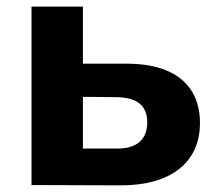

<svg xmlns="http://www.w3.org/2000/svg" viewBox="-20 -558 645 579"><path d="M230 -366V-538H75V0L345 1C495 1 583 -68 583 -187C583 -300 507 -365 366 -366ZM230 -110V-266L331 -265C391 -264 424 -242 424 -189C424 -136 391 -109 331 -110Z"/></svg>

Font: Talent SemiBold
Style: Bold
Weight: 700
Designer: Mike Powis
Version: Version 1.001;hotconv 1.0.109;makeotfexe 2.5.65596